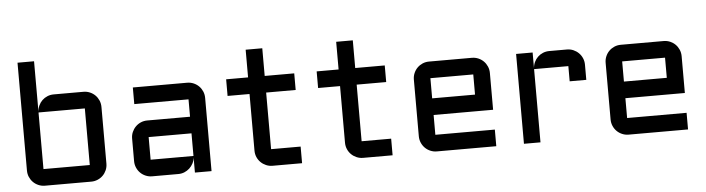

<svg xmlns="http://www.w3.org/2000/svg" viewBox="-45 -914 4069 1107"><g transform="rotate(-5 1989.0 -360.0)"><path d="M540 -96.2Q540 -76.2 532.5 -58.6Q524.9 -41 512 -28.1Q499 -15.1 481.4 -7.6Q463.9 0 443.8 0H175.8Q156.2 0 138.7 -7.6Q121.1 -15.1 108.2 -28.1Q95.2 -41 87.6 -58.6Q80.1 -76.2 80.1 -96.2V-720.2H175.8V-428.2Q176.8 -447.3 184.6 -464.1Q192.4 -481 205.3 -493.4Q218.3 -505.9 235.4 -512.9Q252.4 -520 272 -520H443.8Q463.9 -520 481.4 -512.5Q499 -504.9 512 -491.9Q524.9 -479 532.5 -461.4Q540 -443.8 540 -423.8ZM175.8 -423.8V-96.2H443.8V-423.8Z M700.2 -227.1Q700.2 -247.1 707.8 -264.4Q715.3 -281.7 728.3 -294.9Q741.2 -308.1 758.8 -315.7Q776.4 -323.2 795.9 -323.2H1043.9V-423.8H730V-520H1043.9Q1064 -520 1081.5 -512.5Q1099.1 -504.9 1112.1 -491.9Q1125 -479 1132.6 -461.4Q1140.1 -443.8 1140.1 -423.8V0H1043.9V-87.9Q1042.5 -69.8 1034.2 -53.7Q1025.9 -37.6 1012.9 -25.6Q1000 -13.7 983.4 -6.8Q966.8 0 948.2 0H795.9Q776.4 0 758.8 -7.6Q741.2 -15.1 728.3 -28.1Q715.3 -41 707.8 -58.6Q700.2 -76.2 700.2 -96.2ZM795.9 -96.2H1043.9V-227.1H795.9Z M1270 -520H1397V-680.2H1493.2V-520H1664.1V-423.8H1493.2V-96.2H1664.1V0H1493.2Q1473.6 0 1456.1 -7.6Q1438.5 -15.1 1425.3 -28.1Q1412.1 -41 1404.5 -58.6Q1397 -76.2 1397 -96.2V-423.8H1270Z M1793.9 -520H1920.9V-680.2H2017.1V-520H2188V-423.8H2017.1V-96.2H2188V0H2017.1Q1997.6 0 1980 -7.6Q1962.4 -15.1 1949.2 -28.1Q1936 -41 1928.5 -58.6Q1920.9 -76.2 1920.9 -96.2V-423.8H1793.9Z M2788.1 -210.9H2443.8V-96.2H2788.1V0H2443.8Q2424.3 0 2406.7 -7.6Q2389.2 -15.1 2376.2 -28.1Q2363.3 -41 2355.7 -58.6Q2348.1 -76.2 2348.1 -96.2V-423.8Q2348.1 -443.8 2355.7 -461.4Q2363.3 -479 2376.2 -491.9Q2389.2 -504.9 2406.7 -512.5Q2424.3 -520 2443.8 -520H2691.9Q2711.9 -520 2729.5 -512.5Q2747.1 -504.9 2760 -491.9Q2772.9 -479 2780.5 -461.4Q2788.1 -443.8 2788.1 -423.8ZM2443.8 -423.8V-307.1H2691.9V-423.8Z M3043.9 -423.8V0H2948.2V-520H3043.9V-428.2Q3044.9 -447.3 3052.7 -464.1Q3060.5 -481 3073.5 -493.4Q3086.4 -505.9 3103.5 -512.9Q3120.6 -520 3140.1 -520H3242.2Q3262.2 -520 3279.5 -512.5Q3296.9 -504.9 3310.1 -491.9Q3323.2 -479 3330.8 -461.4Q3338.4 -443.8 3338.4 -423.8V-335.9H3242.2V-423.8Z M3897.9 -210.9H3553.7V-96.2H3897.9V0H3553.7Q3534.2 0 3516.6 -7.6Q3499 -15.1 3486.1 -28.1Q3473.1 -41 3465.6 -58.6Q3458 -76.2 3458 -96.2V-423.8Q3458 -443.8 3465.6 -461.4Q3473.1 -479 3486.1 -491.9Q3499 -504.9 3516.6 -512.5Q3534.2 -520 3553.7 -520H3801.8Q3821.8 -520 3839.4 -512.5Q3856.9 -504.9 3869.9 -491.9Q3882.8 -479 3890.4 -461.4Q3897.9 -443.8 3897.9 -423.8ZM3553.7 -423.8V-307.1H3801.8V-423.8Z"/></g></svg>

Font: Aldrich
Style: Regular
Weight: 400
Designer: Matthew Desmond
Foundry: Matthew Desmond
Version: Version 1.002 2011